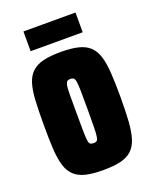

<svg xmlns="http://www.w3.org/2000/svg" viewBox="-127 -724 641 804"><g transform="rotate(-20 193.5 -322.0)"><path d="M194 8Q146 8 115.5 0.5Q85 -7 66 -24.5Q47 -42 37.5 -72.5Q28 -103 25.5 -148Q23 -193 23 -255Q23 -318 25.5 -363.5Q28 -409 37.5 -438.5Q47 -468 66 -485.5Q85 -503 116 -510.5Q147 -518 194 -518Q240 -518 271 -510.5Q302 -503 321 -485.5Q340 -468 349.5 -438.5Q359 -409 362 -363.5Q365 -318 365 -255Q365 -192 362 -147.5Q359 -103 349.5 -72.5Q340 -42 321 -24.5Q302 -7 271.5 0.5Q241 8 194 8ZM194 -112Q202 -112 207 -115Q212 -118 214.5 -131.5Q217 -145 217.5 -174Q218 -203 218 -255Q218 -307 217.5 -336.5Q217 -366 214.5 -379Q212 -392 207 -395Q202 -398 193 -398Q185 -398 180 -395Q175 -392 172 -379Q169 -366 169 -336.5Q169 -307 169 -255Q169 -203 169.5 -174Q170 -145 172 -131.5Q174 -118 179.5 -115Q185 -112 194 -112ZM77 -564V-652H309V-564Z"/></g></svg>

Font: Saira ExtraCondensed Black
Style: Regular
Weight: 900
Width: 2
Designer: Hector Gatti with collaboration of the Omnibus-Type team
Foundry: Omnibus-Type
Version: Version 1.101